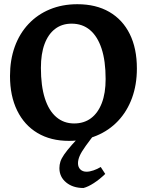

<svg xmlns="http://www.w3.org/2000/svg" viewBox="-20 -674 715 935"><path d="M315.2 12Q226.9 12 162.6 -26.3Q98.3 -64.6 63.5 -135.8Q28.7 -206.9 28.7 -303.8Q28.7 -382.3 51.9 -446.5Q75.1 -510.7 118.8 -557.1Q162.4 -603.6 222.9 -628.5Q283.3 -653.5 356.8 -653.5Q447.6 -653.5 512.4 -615.9Q577.3 -578.2 611.9 -508.3Q646.6 -438.3 646.6 -340.5Q646.6 -261.5 622.9 -196.8Q599.2 -132.1 555.3 -85.5Q511.4 -38.8 450.4 -13.4Q389.4 12 315.2 12ZM340.8 -72.8Q389 -72.8 423 -98.2Q457 -123.5 475.7 -171.8Q494.4 -220.2 494.4 -289.1Q494.4 -377.3 474.7 -437.1Q454.9 -497 418.1 -527.9Q381.4 -558.8 328.7 -558.8Q282 -558.8 248.6 -533.4Q215.1 -508.1 197.2 -460.2Q179.2 -412.3 179.2 -343.4Q179.2 -255.7 198.4 -195.4Q217.6 -135.1 254.1 -104Q290.7 -72.8 340.8 -72.8ZM386.6 241.5Q334.9 241.5 302.1 214.4Q269.3 187.3 269.3 144.6Q269.3 128.4 274.1 113.3Q278.9 98.2 292.3 78.6Q305.6 59.1 331 30.3Q356.5 1.5 397.3 -42H457.4Q418.9 6.5 397.5 36.5Q376 66.5 367.9 85.5Q359.8 104.5 359.8 120.9Q359.8 139.7 371.1 150.9Q382.3 162.2 401.6 162.2Q416.4 162.2 435.4 155.7Q454.5 149.2 470.5 139.2L492.5 173Q465.3 199.3 437.2 217.5Q409.2 235.7 386.6 241.5Z"/></svg>

Font: Alegreya
Style: Regular
Weight: 400
Designer: Juan Pablo del Peral
Foundry: Huerta Tipografica
Version: Version 2.009